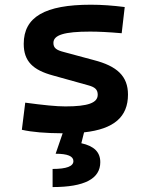

<svg xmlns="http://www.w3.org/2000/svg" viewBox="-20 -547 626 802"><path d="M199.7 234.4C333 234.4 398.9 199.7 398.9 130.4C398.9 88.4 373 63 319.8 51.3L331.1 5.9C456.5 -7.8 514.6 -59.1 514.6 -151.9C514.6 -229 468.8 -271 372.1 -295.9L247.1 -329.6C216.8 -337.4 203.1 -345.7 203.1 -367.7C203.1 -400.9 248.5 -415 356.4 -415C390.1 -415 431.6 -413.1 488.3 -408.2L501 -517.6C450.7 -523.9 405.8 -527.3 359.4 -527.3C167.5 -527.3 79.1 -476.1 79.1 -363.8C79.1 -290.5 118.2 -254.4 200.7 -231.9L349.6 -190.4C376 -183.1 388.2 -173.3 388.2 -151.4C388.2 -117.2 347.7 -102.5 252.9 -102.5C215.3 -102.5 161.6 -107.9 85.4 -118.2L71.3 -4.9C114.7 4.9 168.9 9.3 241.7 9.8L212.4 95.2C262.7 95.2 286.6 105.5 286.6 126C286.6 147.5 258.3 158.7 199.7 158.7Z"/></svg>

Font: Cascadia Code PL SemiBold
Style: Regular
Weight: 600
Monospace: yes
Designer: Aaron Bell
Foundry: Saja Typeworks
Version: Version 2404.023